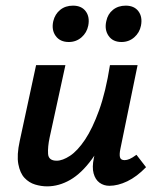

<svg xmlns="http://www.w3.org/2000/svg" viewBox="-20 -652 559 681"><path d="M147 9Q126 9 104.5 2.5Q83 -4 67 -21Q51 -38 45 -70Q39 -102 50 -152L108 -421H212L156 -164Q149 -131 150.5 -106.5Q152 -82 181 -82Q202 -82 228.5 -99.5Q255 -117 281.5 -156.5Q308 -196 331.5 -261Q355 -326 370 -421H429Q406 -303 374.5 -220.5Q343 -138 306 -87.5Q269 -37 229 -14Q189 9 147 9ZM368 7Q348 7 333 -4Q318 -15 312 -37Q306 -59 313 -92L383 -421H468L407 -124Q403 -105 405.5 -94.5Q408 -84 422 -84Q430 -84 439.5 -88Q449 -92 464 -103L498 -59Q465 -25 431.5 -9Q398 7 368 7ZM224 -503Q193 -503 177.5 -524.5Q162 -546 169 -577Q175 -602 193.5 -617Q212 -632 239 -632Q269 -632 284 -612Q299 -592 293 -561Q288 -536 269 -519.5Q250 -503 224 -503ZM411 -503Q380 -503 365 -525Q350 -547 357 -577Q362 -602 380.5 -617Q399 -632 426 -632Q456 -632 471 -612Q486 -592 480 -561Q475 -536 456 -519.5Q437 -503 411 -503Z"/></svg>

Font: Ysabeau Office
Style: Bold Italic
Weight: 700
Italic angle: -12°
Designer: Christian Thalmann (Catharsis Fonts)
Version: Version 2.001;gftools[0.9.30]; featfreeze: tnum,lnum,ss02